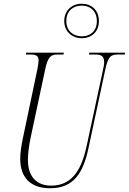

<svg xmlns="http://www.w3.org/2000/svg" viewBox="-20 -995 688 1025"><path d="M417 -791C468 -791 508 -825 508 -882C508 -942 468 -975 416 -975C364 -975 323 -939 323 -883C323 -827 364 -791 417 -791ZM417 -801C373 -801 334 -828 334 -883C334 -936 370 -965 416 -965C462 -965 497 -936 497 -882C497 -829 462 -801 417 -801ZM248 10C375 10 425 -74 453 -207L541 -619C557 -698 574 -704 612 -704H646L648 -714H457L455 -704H485C516 -704 536 -699 536 -663C536 -652 534 -639 529 -618L442 -213C418 -105 374 -4 254 -4C173 -4 129 -54 129 -142C129 -167 133 -213 145 -267L220 -619C235 -693 251 -704 289 -704H319L321 -714H120L118 -704H145C173 -704 186 -696 186 -673C186 -664 184 -645 178 -618L104 -266C93 -217 88 -176 88 -147C88 -47 143 10 248 10Z"/></svg>

Font: Noto Serif Display ExtraCondensed ExtraLight
Style: Italic
Weight: 200
Width: 2
Italic angle: -12°
Designer: Monotype Design Team
Foundry: Monotype Imaging Inc.
Version: Version 2.009